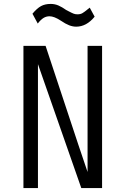

<svg xmlns="http://www.w3.org/2000/svg" viewBox="-20 -959 640 979"><path d="M99.5 -725H212.5L379.5 -221L426.5 -82V-725H500.5V0H394.5L173.5 -632V0H99.5ZM289.5 -854Q256 -876 232.5 -876Q216 -876 202 -867.5Q188 -859 172.5 -839L145.5 -889Q168.5 -916.5 189 -927.8Q209.5 -939 238.5 -939Q259.5 -939 278 -931Q296.5 -923 317.5 -908L330 -901.5Q348 -892 356.2 -889Q364.5 -886 375.5 -886Q390 -886 400 -891.8Q410 -897.5 427.5 -912L437.5 -920L462.5 -874Q421 -823 368.5 -823Q351 -823 332.8 -830Q314.5 -837 289.5 -854Z"/></svg>

Font: JuliaMono Light
Style: Regular
Weight: 300
Monospace: yes
Designer: cormullion
Foundry: corm
Version: Version 0.054; ttfautohint (v1.8.4)